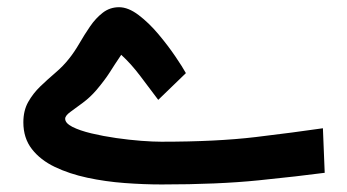

<svg xmlns="http://www.w3.org/2000/svg" viewBox="-20 -502 943 522"><path d="M418.5 -116.7Q569.3 -116.7 675.3 -129.4Q781.2 -142.1 857.9 -153.3L862.8 -32.2Q793 -22.9 682.9 -11.7Q572.8 -0.5 419.4 -0.5Q371.1 -0.5 318.8 -4.4Q266.6 -8.3 217.5 -18.8Q168.5 -29.3 129.2 -48.1Q89.8 -66.9 66.7 -96.7Q43.5 -126.5 43.5 -169.4Q43.5 -201.2 56.6 -224.6Q69.8 -248 89.6 -267.1Q109.4 -286.1 130.6 -304.2Q151.9 -322.3 168 -342.8Q182.1 -360.4 195.8 -384Q209.5 -407.7 224.9 -430.2Q240.2 -452.6 259.5 -467.5Q278.8 -482.4 303.7 -482.4Q328.6 -482.4 356.7 -461.2Q384.8 -439.9 410.6 -409.2Q436.5 -378.4 456.5 -348.9Q476.6 -319.3 485.4 -303.2L410.2 -230.5Q387.7 -260.3 362.1 -294.4Q336.4 -328.6 309.6 -353Q290.5 -324.7 278.1 -304.9Q265.6 -285.2 242.7 -257.8Q225.1 -237.3 205.3 -222.7Q185.5 -208 171.4 -197.8Q157.2 -187.5 157.2 -179.2Q157.2 -167 177 -157Q196.8 -147 228.5 -139.4Q260.3 -131.8 295.9 -126.7Q331.5 -121.6 364.3 -119.1Q397 -116.7 418.5 -116.7Z"/></svg>

Font: Vazirmatn RD UI SemiBold
Style: Regular
Weight: 600
Designer: Saber Rastikerdar
Foundry: Saber Rastikerdar
Version: Version 33.003